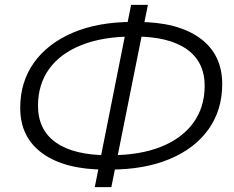

<svg xmlns="http://www.w3.org/2000/svg" viewBox="-20 -744 961 788"><path d="M412 -48Q247 -48 155 -114Q63 -180 63 -301Q63 -408 119.5 -487Q176 -566 279.5 -610Q383 -654 524 -654H543Q709 -654 800.5 -587.5Q892 -521 892 -399Q892 -292 835.5 -213Q779 -134 675.5 -91Q572 -48 432 -48ZM423 -107H433Q554 -107 640.5 -141.5Q727 -176 773.5 -240Q820 -304 820 -392Q820 -490 746.5 -542Q673 -594 534 -594H524Q403 -594 315.5 -559.5Q228 -525 182 -461.5Q136 -398 136 -310Q136 -211 209.5 -159Q283 -107 423 -107ZM369 24 518 -724H587L437 24Z"/></svg>

Font: MOST Montserrat
Style: Italic
Weight: 400
Italic angle: -11.3°
Designer: Julieta Ulanovsky
Foundry: Julieta Ulanovsky
Version: Version 8.000;March 11, 2024;FontCreator 15.0.0.2926 64-bit